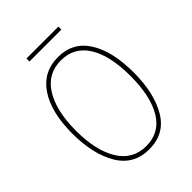

<svg xmlns="http://www.w3.org/2000/svg" viewBox="-242 -959 1085 1085"><g transform="rotate(-45 300.0 -417.0)"><path d="M55 -360Q55 -531 120 -627.5Q185 -724 303 -724Q422 -724 483.5 -626.5Q545 -529 545 -360Q545 -195 484.5 -92.5Q424 10 301 10Q177 10 116 -93.5Q55 -197 55 -360ZM518 -358Q518 -522 462.5 -610.5Q407 -699 302 -699Q195 -699 138 -607.5Q81 -516 81 -358Q81 -199 137.5 -107Q194 -15 302 -15Q408 -15 463 -105.5Q518 -196 518 -358ZM172 -844H427V-820H172Z"/></g></svg>

Font: Noto Sans Mono UI Thin
Style: Regular
Weight: 250
Monospace: yes
Designer: Monotype Design team
Foundry: Monotype Imaging Inc.
Version: Version 1.000